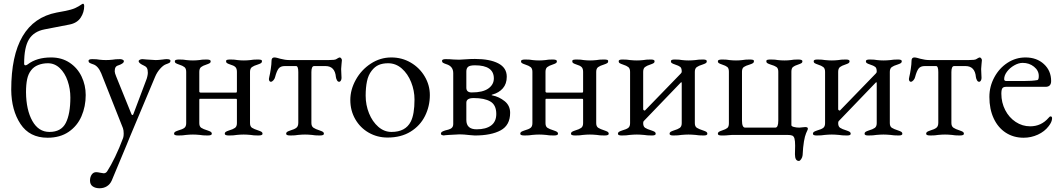

<svg xmlns="http://www.w3.org/2000/svg" viewBox="-20 -721 5667 1026"><path d="M40 -241Q40 -607 283 -654L326 -662Q362 -669 381 -677.5Q400 -686 420 -700Q421 -701 424 -701Q427 -701 428.5 -697Q430 -693 430 -690Q430 -655 411 -626.5Q392 -598 352 -590L218 -564Q161 -553 135 -511Q109 -469 109 -381Q109 -372 116 -372Q121 -372 128 -377Q176 -414 253 -414Q310 -414 352 -386Q394 -358 416 -312Q438 -266 438 -213Q438 -152 415.5 -100Q393 -48 347 -16.5Q301 15 234 15Q138 15 89.5 -58.5Q41 -132 40 -241ZM356 -200Q356 -246 341.5 -288.5Q327 -331 299.5 -357Q272 -383 236 -383Q208 -383 184 -373.5Q160 -364 146 -345Q131 -326 125 -297.5Q119 -269 119 -228Q120 -133 153 -74.5Q186 -16 244 -16Q307 -16 331.5 -64Q356 -112 356 -200Z M453 0ZM461 244Q461 225 470 212Q479 199 494 199Q502 199 515.5 202Q529 205 534 205Q546 205 553 194Q572 165 595 117.5Q618 70 638 16Q641 7 641 -7Q641 -25 637 -36L521 -329Q504 -370 476 -378Q464 -382 458.5 -385.5Q453 -389 453 -396Q453 -405 473 -405Q499 -405 512 -402Q530 -400 546 -400Q563 -400 581 -402Q596 -405 622 -405Q629 -405 635.5 -402Q642 -399 642 -394Q642 -387 632.5 -381Q623 -375 613 -372Q602 -369 597.5 -361.5Q593 -354 593 -340Q593 -331 601 -312L682 -112Q684 -106 688 -106Q691 -106 693 -112L762 -295Q765 -302 767.5 -313.5Q770 -325 770 -332Q770 -349 765 -357.5Q760 -366 750 -370Q721 -383 721 -394Q721 -399 727.5 -402Q734 -405 741 -405Q746 -405 764 -403Q800 -400 812 -400Q826 -400 850 -403Q862 -405 871 -405Q891 -405 891 -396Q891 -389 885.5 -385.5Q880 -382 868 -378Q853 -373 836 -354Q819 -335 809 -311L673 13L658 50Q596 200 577 244Q568 264 551 274.5Q534 285 512 285Q490 285 475.5 275Q461 265 461 244Z M910 -6Q910 -13 915.5 -16.5Q921 -20 933 -24Q955 -30 965 -37.5Q975 -45 975 -63V-337Q975 -355 965.5 -362.5Q956 -370 937 -376Q925 -380 919.5 -383.5Q914 -387 914 -394Q914 -403 937 -403Q963 -403 976 -400Q994 -398 1011 -398Q1027 -398 1045 -400Q1058 -403 1083 -403Q1106 -403 1106 -394Q1106 -387 1100.5 -383.5Q1095 -380 1083 -376Q1064 -370 1054.5 -362.5Q1045 -355 1045 -337V-232Q1045 -226 1055 -226H1241Q1246 -226 1246 -234V-337Q1246 -355 1237.5 -363Q1229 -371 1211 -376Q1199 -380 1193.5 -383.5Q1188 -387 1188 -394Q1188 -400 1194.5 -401.5Q1201 -403 1211 -403Q1235 -403 1249 -400Q1267 -398 1283 -398Q1300 -398 1318 -400Q1332 -403 1357 -403Q1367 -403 1373.5 -401.5Q1380 -400 1380 -394Q1380 -387 1374.5 -383.5Q1369 -380 1357 -376Q1337 -370 1326.5 -362.5Q1316 -355 1316 -337V-63Q1316 -45 1327 -38Q1338 -31 1360 -24Q1372 -20 1377.5 -16.5Q1383 -13 1383 -6Q1383 3 1360 3Q1334 3 1319 0Q1299 -2 1282 -2Q1265 -2 1245 0Q1230 3 1204 3Q1181 3 1181 -6Q1181 -13 1186.5 -16.5Q1192 -20 1204 -24Q1225 -30 1235.5 -37.5Q1246 -45 1246 -63V-188Q1246 -191 1245 -192Q1244 -193 1242 -193H1048Q1046 -193 1045.5 -191Q1045 -189 1045 -186V-63Q1045 -45 1055.5 -38Q1066 -31 1089 -24Q1101 -20 1106.5 -16.5Q1112 -13 1112 -6Q1112 3 1089 3Q1063 3 1048 0Q1028 -2 1011 -2Q994 -2 974 0Q959 3 933 3Q910 3 910 -6Z M1509 -6Q1509 -13 1514.5 -16.5Q1520 -20 1532 -24Q1553 -30 1563.5 -38Q1574 -46 1574 -65V-336Q1574 -368 1562 -368H1502Q1480 -368 1469.5 -355.5Q1459 -343 1450 -309Q1448 -300 1441 -292Q1434 -284 1427 -284Q1423 -284 1420 -288Q1417 -292 1417 -299Q1417 -302 1419 -310Q1423 -326 1427 -352.5Q1431 -379 1431 -396Q1431 -414 1446 -414Q1453 -414 1462 -411.5Q1471 -409 1478 -407Q1504 -400 1528 -400H1734Q1771 -400 1777 -405Q1781 -408 1787 -411Q1793 -414 1796 -414Q1799 -414 1803 -409.5Q1807 -405 1807 -399Q1807 -392 1805 -378Q1803 -362 1803 -352Q1803 -334 1805 -306V-304Q1805 -297 1801.5 -290.5Q1798 -284 1792 -284Q1785 -284 1780.5 -292.5Q1776 -301 1775 -309Q1770 -368 1719 -368H1659Q1644 -368 1644 -336V-64Q1644 -46 1655 -38.5Q1666 -31 1688 -24Q1700 -20 1705.5 -16.5Q1711 -13 1711 -6Q1711 3 1688 3Q1662 3 1647 0Q1627 -2 1610 -2Q1593 -2 1573 0Q1558 3 1532 3Q1509 3 1509 -6Z M1852 0ZM1852 -187Q1852 -242 1881.5 -295Q1911 -348 1961.5 -381Q2012 -414 2071 -414Q2128 -414 2175 -386.5Q2222 -359 2249.5 -312.5Q2277 -266 2277 -213Q2277 -153 2251 -101Q2225 -49 2174 -17.5Q2123 14 2051 14Q1996 14 1950.5 -12Q1905 -38 1878.5 -84Q1852 -130 1852 -187ZM2175 -71Q2195 -110 2195 -189Q2195 -237 2177 -282Q2159 -327 2127 -355Q2095 -383 2054 -383Q2025 -383 2004 -374Q1983 -365 1966 -343Q1948 -320 1941 -286.5Q1934 -253 1934 -210Q1934 -160 1952 -115.5Q1970 -71 2001.5 -43.5Q2033 -16 2072 -16Q2147 -16 2175 -71Z M2336 -6Q2336 -13 2341.5 -16.5Q2347 -20 2359 -24Q2364 -25 2376.5 -28.5Q2389 -32 2395.5 -39Q2402 -46 2402 -59V-330Q2402 -367 2365 -378Q2353 -382 2347.5 -385.5Q2342 -389 2342 -396Q2342 -405 2362 -405Q2384 -405 2404 -403L2434 -402Q2445 -402 2467 -404Q2493 -406 2518 -406Q2597 -406 2642.5 -382.5Q2688 -359 2688 -311Q2688 -273 2667 -249Q2646 -225 2612 -216Q2608 -215 2607 -213.5Q2606 -212 2612 -211Q2647 -204 2676.5 -180.5Q2706 -157 2706 -118Q2706 -52 2655.5 -24.5Q2605 3 2517 3L2491 1Q2457 -3 2436 -3Q2407 -2 2378.5 0Q2350 2 2350 3H2359Q2336 3 2336 -6ZM2619 -302Q2619 -372 2518 -372Q2491 -372 2481.5 -364Q2472 -356 2472 -339V-252Q2472 -227 2501 -227Q2560 -227 2589.5 -248Q2619 -269 2619 -302ZM2632 -112Q2632 -160 2600.5 -178.5Q2569 -197 2511 -197Q2472 -197 2472 -172V-80Q2472 -30 2527 -30Q2577 -30 2604.5 -50.5Q2632 -71 2632 -112Z M2760 -6Q2760 -13 2765.5 -16.5Q2771 -20 2783 -24Q2805 -30 2815 -37.5Q2825 -45 2825 -63V-337Q2825 -355 2815.5 -362.5Q2806 -370 2787 -376Q2775 -380 2769.5 -383.5Q2764 -387 2764 -394Q2764 -403 2787 -403Q2813 -403 2826 -400Q2844 -398 2861 -398Q2877 -398 2895 -400Q2908 -403 2933 -403Q2956 -403 2956 -394Q2956 -387 2950.5 -383.5Q2945 -380 2933 -376Q2914 -370 2904.5 -362.5Q2895 -355 2895 -337V-232Q2895 -226 2905 -226H3091Q3096 -226 3096 -234V-337Q3096 -355 3087.5 -363Q3079 -371 3061 -376Q3049 -380 3043.5 -383.5Q3038 -387 3038 -394Q3038 -400 3044.5 -401.5Q3051 -403 3061 -403Q3085 -403 3099 -400Q3117 -398 3133 -398Q3150 -398 3168 -400Q3182 -403 3207 -403Q3217 -403 3223.5 -401.5Q3230 -400 3230 -394Q3230 -387 3224.5 -383.5Q3219 -380 3207 -376Q3187 -370 3176.5 -362.5Q3166 -355 3166 -337V-63Q3166 -45 3177 -38Q3188 -31 3210 -24Q3222 -20 3227.5 -16.5Q3233 -13 3233 -6Q3233 3 3210 3Q3184 3 3169 0Q3149 -2 3132 -2Q3115 -2 3095 0Q3080 3 3054 3Q3031 3 3031 -6Q3031 -13 3036.5 -16.5Q3042 -20 3054 -24Q3075 -30 3085.5 -37.5Q3096 -45 3096 -63V-188Q3096 -191 3095 -192Q3094 -193 3092 -193H2898Q2896 -193 2895.5 -191Q2895 -189 2895 -186V-63Q2895 -45 2905.5 -38Q2916 -31 2939 -24Q2951 -20 2956.5 -16.5Q2962 -13 2962 -6Q2962 3 2939 3Q2913 3 2898 0Q2878 -2 2861 -2Q2844 -2 2824 0Q2809 3 2783 3Q2760 3 2760 -6Z M3282 -6Q3282 -13 3287.5 -16.5Q3293 -20 3305 -24Q3327 -30 3337 -37.5Q3347 -45 3347 -63V-337Q3347 -355 3337.5 -362.5Q3328 -370 3309 -376Q3297 -380 3291.5 -383.5Q3286 -387 3286 -394Q3286 -403 3306 -403Q3332 -403 3347 -400Q3367 -398 3383 -398Q3400 -398 3418 -400Q3431 -403 3458 -403Q3478 -403 3478 -394Q3478 -387 3472.5 -383.5Q3467 -380 3455 -376Q3436 -370 3426.5 -362.5Q3417 -355 3417 -337V-137Q3417 -134 3421 -131.5Q3425 -129 3427 -131L3618 -328Q3619 -330 3621 -332Q3623 -334 3623 -339Q3623 -357 3615 -363.5Q3607 -370 3588 -376Q3576 -380 3570.5 -383.5Q3565 -387 3565 -394Q3565 -403 3585 -403Q3612 -403 3625 -400Q3643 -398 3660 -398Q3676 -398 3696 -400Q3711 -403 3737 -403Q3757 -403 3757 -394Q3757 -387 3751.5 -383.5Q3746 -380 3734 -376Q3714 -370 3703.5 -362.5Q3693 -355 3693 -337V-63Q3693 -45 3704 -38Q3715 -31 3737 -24Q3749 -20 3754.5 -16.5Q3760 -13 3760 -6Q3760 3 3740 3Q3714 3 3697 0Q3675 -2 3659 -2Q3643 -2 3621 0Q3605 3 3578 3Q3558 3 3558 -6Q3558 -13 3563.5 -16.5Q3569 -20 3581 -24Q3602 -30 3612.5 -37.5Q3623 -45 3623 -63V-276Q3623 -279 3622 -281Q3621 -283 3619 -281L3420 -74Q3417 -71 3417 -63Q3417 -45 3427.5 -38Q3438 -31 3461 -24Q3473 -20 3478.5 -16.5Q3484 -13 3484 -6Q3484 3 3464 3Q3438 3 3421 0Q3399 -2 3383 -2Q3367 -2 3345 0Q3329 3 3302 3Q3282 3 3282 -6Z M4228 103 4229 58Q4229 32 4225.5 19.5Q4222 7 4213.5 3.5Q4205 0 4188 0H3892Q3882 0 3871.5 1.5Q3861 3 3839 3H3836Q3816 3 3816 -6Q3816 -13 3821.5 -16.5Q3827 -20 3839 -24Q3858 -30 3866.5 -37Q3875 -44 3875 -62V-338Q3875 -356 3866.5 -363Q3858 -370 3839 -376Q3827 -380 3821.5 -383.5Q3816 -387 3816 -394Q3816 -403 3839 -403Q3865 -403 3878 -400Q3896 -398 3913 -398Q3931 -398 3947 -400Q3961 -403 3986 -403Q3996 -403 4002.5 -401.5Q4009 -400 4009 -394Q4009 -387 4003.5 -383.5Q3998 -380 3986 -376Q3965 -370 3955 -363Q3945 -356 3945 -338V-77Q3945 -39 3962 -39H4123Q4139 -39 4139 -77V-338Q4139 -356 4129 -363Q4119 -370 4098 -376Q4086 -380 4080.5 -383.5Q4075 -387 4075 -394Q4075 -400 4081.5 -401.5Q4088 -403 4098 -403Q4124 -403 4137 -400Q4155 -398 4172 -398Q4190 -398 4206 -400Q4219 -403 4245 -403Q4268 -403 4268 -394Q4268 -387 4262.5 -383.5Q4257 -380 4245 -376Q4226 -370 4217.5 -363Q4209 -356 4209 -338V-52Q4209 -46 4222.5 -42.5Q4236 -39 4252 -39Q4258 -39 4266.5 -40.5Q4275 -42 4283 -42Q4297 -42 4297 -34Q4297 -30 4296 -28Q4294 -24 4287.5 -9Q4281 6 4276 35.5Q4271 65 4269 108Q4268 119 4261.5 129Q4255 139 4249 139Q4228 139 4228 103Z M4324 -6Q4324 -13 4329.5 -16.5Q4335 -20 4347 -24Q4369 -30 4379 -37.5Q4389 -45 4389 -63V-337Q4389 -355 4379.5 -362.5Q4370 -370 4351 -376Q4339 -380 4333.5 -383.5Q4328 -387 4328 -394Q4328 -403 4348 -403Q4374 -403 4389 -400Q4409 -398 4425 -398Q4442 -398 4460 -400Q4473 -403 4500 -403Q4520 -403 4520 -394Q4520 -387 4514.5 -383.5Q4509 -380 4497 -376Q4478 -370 4468.5 -362.5Q4459 -355 4459 -337V-137Q4459 -134 4463 -131.5Q4467 -129 4469 -131L4660 -328Q4661 -330 4663 -332Q4665 -334 4665 -339Q4665 -357 4657 -363.5Q4649 -370 4630 -376Q4618 -380 4612.5 -383.5Q4607 -387 4607 -394Q4607 -403 4627 -403Q4654 -403 4667 -400Q4685 -398 4702 -398Q4718 -398 4738 -400Q4753 -403 4779 -403Q4799 -403 4799 -394Q4799 -387 4793.5 -383.5Q4788 -380 4776 -376Q4756 -370 4745.5 -362.5Q4735 -355 4735 -337V-63Q4735 -45 4746 -38Q4757 -31 4779 -24Q4791 -20 4796.5 -16.5Q4802 -13 4802 -6Q4802 3 4782 3Q4756 3 4739 0Q4717 -2 4701 -2Q4685 -2 4663 0Q4647 3 4620 3Q4600 3 4600 -6Q4600 -13 4605.5 -16.5Q4611 -20 4623 -24Q4644 -30 4654.5 -37.5Q4665 -45 4665 -63V-276Q4665 -279 4664 -281Q4663 -283 4661 -281L4462 -74Q4459 -71 4459 -63Q4459 -45 4469.5 -38Q4480 -31 4503 -24Q4515 -20 4520.5 -16.5Q4526 -13 4526 -6Q4526 3 4506 3Q4480 3 4463 0Q4441 -2 4425 -2Q4409 -2 4387 0Q4371 3 4344 3Q4324 3 4324 -6Z M4929 -6Q4929 -13 4934.5 -16.5Q4940 -20 4952 -24Q4973 -30 4983.5 -38Q4994 -46 4994 -65V-336Q4994 -368 4982 -368H4922Q4900 -368 4889.5 -355.5Q4879 -343 4870 -309Q4868 -300 4861 -292Q4854 -284 4847 -284Q4843 -284 4840 -288Q4837 -292 4837 -299Q4837 -302 4839 -310Q4843 -326 4847 -352.5Q4851 -379 4851 -396Q4851 -414 4866 -414Q4873 -414 4882 -411.5Q4891 -409 4898 -407Q4924 -400 4948 -400H5154Q5191 -400 5197 -405Q5201 -408 5207 -411Q5213 -414 5216 -414Q5219 -414 5223 -409.5Q5227 -405 5227 -399Q5227 -392 5225 -378Q5223 -362 5223 -352Q5223 -334 5225 -306V-304Q5225 -297 5221.5 -290.5Q5218 -284 5212 -284Q5205 -284 5200.5 -292.5Q5196 -301 5195 -309Q5190 -368 5139 -368H5079Q5064 -368 5064 -336V-64Q5064 -46 5075 -38.5Q5086 -31 5108 -24Q5120 -20 5125.5 -16.5Q5131 -13 5131 -6Q5131 3 5108 3Q5082 3 5067 0Q5047 -2 5030 -2Q5013 -2 4993 0Q4978 3 4952 3Q4929 3 4929 -6Z M5267 0ZM5267 -203Q5267 -259 5293.5 -308Q5320 -357 5364 -385.5Q5408 -414 5460 -414Q5520 -414 5558.5 -378.5Q5597 -343 5597 -288Q5597 -257 5567 -257H5356Q5342 -257 5336.5 -249.5Q5331 -242 5331 -220Q5331 -173 5351.5 -133Q5372 -93 5407.5 -69.5Q5443 -46 5485 -46Q5544 -46 5583 -91Q5589 -99 5594 -99Q5602 -99 5602 -89Q5602 -70 5584 -47Q5562 -18 5526 -1.5Q5490 15 5450 15Q5396 15 5354.5 -12Q5313 -39 5290 -88.5Q5267 -138 5267 -203ZM5449 -288Q5496 -288 5523 -293Q5531 -294 5531 -315Q5531 -344 5505.5 -364.5Q5480 -385 5445 -385Q5423 -385 5399.5 -371.5Q5376 -358 5361 -338Q5346 -318 5346 -298Q5346 -288 5358 -288Z"/></svg>

Font: EB Garamond
Style: Regular
Weight: 400
Designer: Georg Duffner and Octavio Pardo
Foundry: Georg Duffner
Version: Version 1.000; ttfautohint (v1.6)